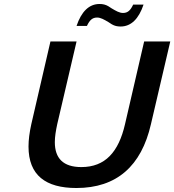

<svg xmlns="http://www.w3.org/2000/svg" viewBox="-20 -930 874 963"><path d="M523 -899C509 -907 496 -910 479 -910C427 -910 388 -872 364 -800H416C430 -830 444 -842 467 -842C485 -842 502 -832 524 -819L541 -808C555 -800 568 -797 585 -797C637 -797 676 -835 700 -907H648C634 -877 620 -865 597 -865C579 -865 562 -875 540 -888ZM123 -195C123 -51 209 13 363 13C565 13 689 -97 737 -307L834 -722H703L607 -307C575 -168 508 -92 388 -92C297 -92 255 -136 255 -217C255 -244 260 -274 267 -307L364 -722H233L137 -307C128 -266 123 -229 123 -195Z"/></svg>

Font: Perun SemiBold Italic
Style: Regular
Weight: 400
Italic angle: -12°
Foundry: Copyright (c) Stefan Peev, Context Ltd, 2016
Version: Version 1.026